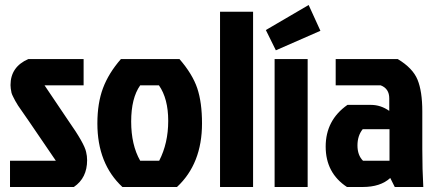

<svg xmlns="http://www.w3.org/2000/svg" viewBox="-20 -747 1750 767"><path d="M93 -511H314V-406H158L253 -265Q317 -174 324 -140Q328 -124 328 -107Q328 -36 275 0H20V-105H203L96 -262Q89 -273 74.5 -293Q60 -313 52 -325.5Q44 -338 41 -344Q38 -350 33 -359.5Q28 -369 26 -376Q22 -395 22 -407Q22 -480 93 -511Z M687 0H469Q369 -93 369 -254Q369 -335 391.5 -395Q414 -455 463 -511H697Q749 -451 768 -394.5Q787 -338 787 -254Q787 -93 687 0ZM540 -105H616Q652 -175 652 -264Q652 -353 615 -406H540Q504 -355 504 -261.5Q504 -168 540 -105Z M991 -700V0H859V-700Z M1077 -511V0H1209V-511ZM1042 -627 1213 -727 1260 -624 1082 -546Z M1536 -231H1429Q1408 -205 1408 -166Q1408 -127 1430 -105H1536ZM1321 -511H1569Q1629 -475 1648 -428.5Q1667 -382 1667 -302V-152Q1667 -69 1671 0H1557L1539 -36Q1500 0 1429 0H1366Q1281 -56 1281 -161.5Q1281 -267 1368 -328H1462Q1501 -328 1535 -304V-354Q1535 -393 1501 -406H1321Z"/></svg>

Font: Jockey One
Style: Regular
Weight: 400
Designer: TypeTogether
Foundry: TypeTogether
Version: Version 1.002